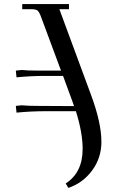

<svg xmlns="http://www.w3.org/2000/svg" viewBox="-20 -722 572 941"><path d="M58 -198V-203L86 -206Q116 -203 163 -203L343 -202Q340 -211 332 -233L289 -350H204Q131 -350 61 -343L58 -371V-376L86 -379Q116 -376 163 -376H279L182 -637Q173 -662 165 -669.5Q157 -677 133 -677H89V-702H318V-677H271L425 -260Q477 -121 477 -27Q477 52 431.5 113.5Q386 175 315 199L302 177Q385 124 385 8Q385 -72 352 -177H204Q131 -177 61 -170Z"/></svg>

Font: Dihjauti
Style: Bold
Weight: 700
Designer: T. Christopher White
Version: Version 3.0.0